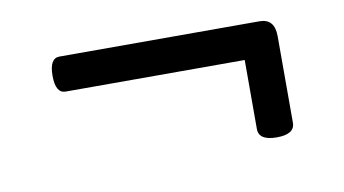

<svg xmlns="http://www.w3.org/2000/svg" viewBox="-39 -480 677 378"><g transform="rotate(-10 300.0 -290.5)"><path d="M95 -406H495Q525 -406 525 -371V-198Q525 -175 489 -175Q453 -175 453 -198V-336H95Q75 -336 75 -371Q75 -406 95 -406Z"/></g></svg>

Font: Offside
Style: Regular
Weight: 400
Designer: Eduardo Rodriguez Tunni
Foundry: Eduardo Rodriguez Tunni
Version: Version 1.001